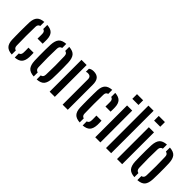

<svg xmlns="http://www.w3.org/2000/svg" viewBox="86 -1676 2559 2559"><g transform="rotate(45 1366.0 -396.5)"><path d="M44.5 -134Q43.5 -167 42.8 -209.8Q42 -252.5 42 -298.8Q42 -345 42.8 -388.2Q43.5 -431.5 44.5 -464.5Q48.5 -534.5 80.2 -568.2Q112 -602 180.5 -607V-531Q144 -523 143 -478Q140.5 -385.5 140.5 -301.2Q140.5 -217 143 -124Q144 -78.5 180.5 -70V7Q110 2 79 -31.8Q48 -65.5 44.5 -134ZM273.5 -386Q274.5 -407.5 274.5 -433.2Q274.5 -459 274 -478Q272.5 -522 237 -530.5V-607Q306 -602 337.2 -569Q368.5 -536 371 -468Q371.5 -448.5 371.2 -425Q371 -401.5 370 -386ZM237 7V-69.5Q272.5 -78 274 -124.5Q274.5 -144 274.5 -165Q274.5 -186 273.5 -215.5H370Q371 -200.5 371.2 -176Q371.5 -151.5 371 -134Q367.5 -65 336.5 -31.5Q305.5 2 237 7Z M454.5 -147.5Q453 -184.5 452.2 -239.5Q451.5 -294.5 452 -351.8Q452.5 -409 454.5 -452.5Q459 -530.5 490 -566.2Q521 -602 594.5 -607V-530.5Q553 -521.5 551.5 -473.5Q548.5 -398.5 548.5 -307Q548.5 -215.5 552 -126.5Q553.5 -78 594.5 -69V7Q520.5 2 489.5 -34.2Q458.5 -70.5 454.5 -147.5ZM650.5 7V-69Q673 -74 682.2 -88Q691.5 -102 692.5 -125.5Q695.5 -215.5 695.8 -299.8Q696 -384 692.5 -475Q691.5 -499.5 682 -513Q672.5 -526.5 650.5 -531V-607Q725 -602 755.2 -565.2Q785.5 -528.5 789.5 -452.5Q791.5 -412 792 -357.5Q792.5 -303 792 -247.2Q791.5 -191.5 789.5 -147.5Q785.5 -70.5 755 -34.2Q724.5 2 650.5 7Z M1132.5 0V-479Q1131.5 -535.5 1074.5 -535.5Q1058 -535.5 1042 -529V-586.5Q1069 -608 1112.5 -608Q1170.5 -608 1200 -575.8Q1229.5 -543.5 1229.5 -471V0ZM888 0V-600H985.5V0Z M1325 -134Q1324 -167 1323.2 -209.8Q1322.5 -252.5 1322.5 -298.8Q1322.5 -345 1323.2 -388.2Q1324 -431.5 1325 -464.5Q1329 -534.5 1360.8 -568.2Q1392.5 -602 1461 -607V-531Q1424.5 -523 1423.5 -478Q1421 -385.5 1421 -301.2Q1421 -217 1423.5 -124Q1424.5 -78.5 1461 -70V7Q1390.5 2 1359.5 -31.8Q1328.5 -65.5 1325 -134ZM1554 -386Q1555 -407.5 1555 -433.2Q1555 -459 1554.5 -478Q1553 -522 1517.5 -530.5V-607Q1586.5 -602 1617.8 -569Q1649 -536 1651.5 -468Q1652 -448.5 1651.8 -425Q1651.5 -401.5 1650.5 -386ZM1517.5 7V-69.5Q1553 -78 1554.5 -124.5Q1555 -144 1555 -165Q1555 -186 1554 -215.5H1650.5Q1651.5 -200.5 1651.8 -176Q1652 -151.5 1651.5 -134Q1648 -65 1617 -31.5Q1586 2 1517.5 7Z M1734.5 -712V-800H1850.5V-712ZM1747.5 0V-600H1844.5V0Z M1950.5 0V-800H2047.5V0Z M2145 -712V-800H2261V-712ZM2158 0V-600H2255V0Z M2352 -147.5Q2350.5 -184.5 2349.8 -239.5Q2349 -294.5 2349.5 -351.8Q2350 -409 2352 -452.5Q2356.5 -530.5 2387.5 -566.2Q2418.5 -602 2492 -607V-530.5Q2450.5 -521.5 2449 -473.5Q2446 -398.5 2446 -307Q2446 -215.5 2449.5 -126.5Q2451 -78 2492 -69V7Q2418 2 2387 -34.2Q2356 -70.5 2352 -147.5ZM2548 7V-69Q2570.5 -74 2579.8 -88Q2589 -102 2590 -125.5Q2593 -215.5 2593.2 -299.8Q2593.5 -384 2590 -475Q2589 -499.5 2579.5 -513Q2570 -526.5 2548 -531V-607Q2622.5 -602 2652.8 -565.2Q2683 -528.5 2687 -452.5Q2689 -412 2689.5 -357.5Q2690 -303 2689.5 -247.2Q2689 -191.5 2687 -147.5Q2683 -70.5 2652.5 -34.2Q2622 2 2548 7Z"/></g></svg>

Font: Big Shoulders Stencil Text SemiBold
Style: Regular
Weight: 600
Designer: Patric King
Foundry: XO Type Co
Version: Version 1.000